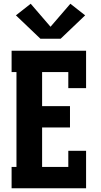

<svg xmlns="http://www.w3.org/2000/svg" viewBox="-20 -1006 540 1026"><path d="M42 0V-114H68V-621H42V-735H440V-535H345V-621H205V-439H354V-325H205V-114H345V-200H440V0ZM196 -799 65 -924 144 -986 250 -863 356 -986 435 -924 304 -799Z"/></svg>

Font: Iosevka Slab Heavy
Style: Regular
Weight: 900
Monospace: yes
Designer: Belleve Invis
Foundry: Belleve Invis
Version: Version 11.1.0; ttfautohint (v1.8.3)